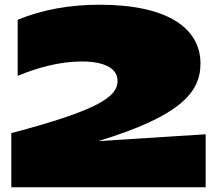

<svg xmlns="http://www.w3.org/2000/svg" viewBox="-20 -795 910 815"><path d="M28 -230V0H853V-225L397 -196C737 -300 831 -398 831 -525C831 -672 697 -775 402 -775C277 -775 159 -754 55 -711V-473C137 -507 232 -534 327 -534C418 -534 479 -508 479 -451C479 -385 400 -328 28 -230Z"/></svg>

Font: Mattone Black
Style: Regular
Weight: 900
Width: 6
Designer: Nunzio Mazzaferro
Foundry: Collletttivo
Version: Version 2.000;Glyphs 3.2 (3217)